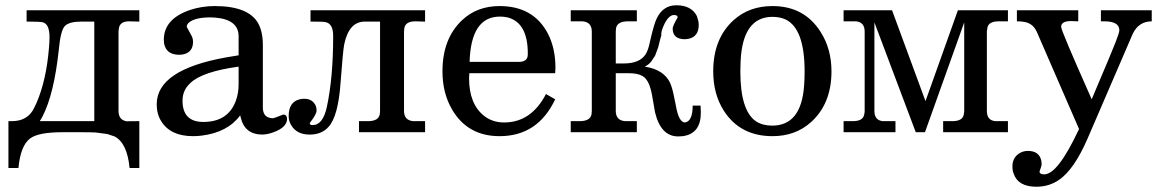

<svg xmlns="http://www.w3.org/2000/svg" viewBox="-20 -502 4400 729"><path d="M509 136H472Q463 41 415 16L388 7L343 1Q324 0 289 0H218Q125 0 94 24Q58 51 50 136H12V-42H25Q79 -42 104 -82Q111 -94 119 -112Q156 -198 166 -321Q168 -343 168 -361Q168 -409 144 -417Q134 -420 90 -420H81V-463H509V-420L471 -421H470Q434 -421 431 -392Q430 -387 430 -382V-81Q430 -44 465 -41Q458 -42 504 -42H509ZM338 -42V-420H288Q244 -420 227 -404Q210 -388 203 -311Q185 -145 142 -61Q137 -51 131 -42Z M1070 -51Q1070 -19 1019 0Q998 8 977 9Q909 9 894 -56L892 -64Q844 1 745 13Q729 15 713 15Q627 15 592 -42Q575 -69 575 -106Q575 -237 838 -284Q856 -287 886 -292V-364Q886 -427 799 -435Q789 -436 779 -436Q720 -436 697 -416Q689 -409 689 -400L709 -363Q713 -353 713 -344Q713 -302 673 -295L661 -294Q611 -294 603 -337Q602 -344 602 -351Q602 -430 701 -464Q746 -479 795 -479Q923 -479 960 -414Q978 -382 978 -331V-94Q978 -59 1007 -54Q1011 -53 1015 -53Q1021 -53 1050 -65Q1054 -67 1056 -67Q1069 -67 1070 -51ZM886 -183V-249Q747 -230 702 -186Q673 -159 673 -120Q673 -39 752 -39Q845 -39 875 -118Q886 -147 886 -183Z M1594 0H1343V-42H1377Q1417 -42 1422 -68Q1423 -74 1423 -81V-420H1365Q1305 -420 1287 -334Q1282 -309 1273 -187Q1264 -61 1228 -21Q1202 9 1156 9Q1107 9 1086 -26Q1076 -42 1076 -61Q1076 -115 1118 -125Q1126 -127 1135 -127Q1167 -127 1179 -100Q1182 -92 1182 -83Q1182 -68 1159 -39Q1156 -35 1156 -34Q1156 -27 1167 -27Q1206 -27 1221 -96Q1245 -207 1245 -366Q1245 -412 1216 -418Q1209 -420 1167 -420H1159V-463H1594V-420L1558 -421H1557Q1519 -421 1515 -394Q1514 -388 1514 -382V-81Q1514 -45 1549 -42Q1550 -42 1584 -42H1594Z M2089 -244 2088 -225V-224H1762L1761 -206V-205Q1761 -108 1817 -63Q1849 -37 1894 -37Q1997 -37 2053 -145L2088 -125Q2022 15 1877 15Q1755 15 1696 -87Q1660 -149 1660 -231Q1660 -355 1734 -425Q1791 -479 1877 -479Q2005 -479 2060 -375Q2089 -319 2089 -244ZM1984 -299Q1984 -416 1907 -436Q1893 -439 1878 -439Q1768 -439 1763 -267H1949Q1979 -267 1983 -287Q1984 -292 1984 -299Z M2641 -74Q2641 5 2573 15Q2564 16 2555 16Q2489 16 2467 -76Q2465 -86 2456 -139Q2446 -198 2420 -213Q2402 -224 2368 -224H2318V-81Q2318 -45 2353 -42Q2354 -42 2388 -42H2398V0H2147V-42H2181Q2221 -42 2226 -68Q2227 -74 2227 -81V-382Q2227 -418 2192 -421Q2191 -421 2157 -421H2147V-463H2398V-421H2364Q2324 -421 2319 -395Q2318 -389 2318 -382V-261H2348Q2410 -261 2432 -297Q2441 -312 2446 -336Q2463 -412 2474 -433Q2498 -482 2548 -482Q2605 -482 2626 -441L2632 -420Q2633 -414 2633 -408Q2633 -364 2596 -355L2581 -353Q2534 -353 2534 -394Q2534 -403 2553 -436Q2553 -445 2539 -445Q2518 -445 2500 -405Q2489 -381 2491 -367Q2489 -364 2479 -322L2467 -290L2453 -269Q2443 -256 2428 -249Q2500 -238 2524 -188Q2532 -170 2538 -141L2546 -102Q2557 -37 2581 -37Q2610 -42 2610 -101H2640L2641 -75Z M3137 -231Q3137 -108 3059 -38Q3000 15 2913 15Q2790 15 2728 -82Q2688 -145 2688 -231Q2688 -356 2766 -426Q2825 -479 2913 -479Q3033 -479 3095 -382Q3137 -317 3137 -231ZM3035 -231Q3035 -393 2963 -428Q2941 -438 2913 -438Q2800 -438 2792 -270Q2791 -253 2791 -231Q2791 -81 2851 -41Q2876 -25 2912 -25Q3022 -25 3033 -176Q3035 -199 3035 -231Z M3807 0H3561V-42H3596Q3634 -42 3639 -66Q3641 -73 3641 -81V-417L3492 0H3457L3300 -417V-81Q3300 -45 3332 -42H3370H3380V0H3183V-42H3218Q3256 -42 3261 -66Q3263 -73 3263 -81V-382Q3263 -418 3230 -421Q3231 -421 3193 -421H3183V-463H3367L3494 -118L3617 -463H3807V-421H3772Q3734 -421 3729 -397L3727 -382V-81Q3727 -45 3759 -42H3797H3807Z M4353 -421Q4304 -421 4281 -374L4278 -367L4109 25Q4058 142 4001 181Q3963 207 3915 207Q3846 207 3829 158Q3824 146 3824 130Q3824 92 3858 76Q3870 71 3883 71Q3926 71 3934 109Q3935 116 3935 123Q3935 127 3927 149Q3927 160 3945 160Q3996 160 4075 -8L4077 -12L3918 -378Q3903 -414 3868 -419Q3858 -421 3841 -421V-463H4074V-421L4048 -422H4047Q4009 -422 4009 -400Q4009 -386 4122 -132Q4124 -128 4125 -125Q4210 -325 4217 -345Q4230 -379 4230 -387Q4230 -421 4173 -421Q4187 -421 4160 -421V-463H4353Z"/></svg>

Font: cwTeXKai
Style: Medium
Weight: 500
Version: Version 1.17